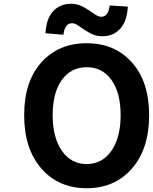

<svg xmlns="http://www.w3.org/2000/svg" viewBox="-20 -983 810 1017"><path d="M770 -373Q770 -195 679 -90.5Q588 14 439 14Q290 14 199 -90.5Q108 -195 108 -373Q108 -551 199 -652.5Q290 -754 439 -754Q588 -754 679 -652Q770 -550 770 -373ZM308 -184Q357 -114 439 -114Q521 -114 570 -184Q619 -254 619 -373Q619 -492 570.5 -559.5Q522 -627 439 -627Q356 -627 307.5 -559.5Q259 -492 259 -373Q259 -254 308 -184ZM521 -791Q486 -791 455 -808.5Q424 -826 401 -843Q378 -860 362 -860Q323 -860 316 -799L221 -807Q225 -884 261.5 -923.5Q298 -963 357 -963Q392 -963 423 -945.5Q454 -928 477 -911Q500 -894 516 -894Q554 -894 561 -954L657 -948Q653 -870 616.5 -830.5Q580 -791 521 -791Z"/></svg>

Font: NotoSansHansBold
Style: Bold
Weight: 700
Designer: Ryoko NISHIZUKA  (kana & ideographs); Paul D. Hunt (Latin, Greek & Cyrillic); Wenlong ZHANG  (bopomofo); Sandoll Communi
Foundry: Adobe Systems Incorporated
Version: Version 1.00;December 8, 2021;FontCreator 13.0.0.2675 64-bit